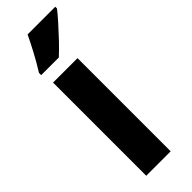

<svg xmlns="http://www.w3.org/2000/svg" viewBox="-257 -783 800 800"><g transform="rotate(-45 143.0 -383.0)"><path d="M200 0H56V-549H200ZM286 -756Q273 -739 249 -712Q225 -685 198 -656.5Q171 -628 147 -606H43V-619Q68 -659 87.5 -696Q107 -733 123 -766H286Z"/></g></svg>

Font: Noto Sans Malayalam ExtraCondensed ExtraBold
Style: Regular
Weight: 800
Width: 2
Designer: Jelle Bosma - Monotype Design Team
Foundry: Monotype Imaging Inc.
Version: Version 2.104; ttfautohint (v1.8.4.7-5d5b)